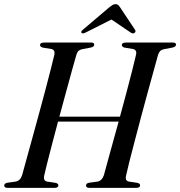

<svg xmlns="http://www.w3.org/2000/svg" viewBox="-21 -905 868 925"><path d="M192 -59.5Q186 -33 207.5 -30L247 -24Q260 -21 260 -12Q260 0 242 0H15.5Q-0.5 0 -0.5 -11Q-1 -21.5 14 -24.5L53.5 -30Q76.5 -33.5 85.5 -61Q92.5 -87 105 -132Q117.5 -177 133 -233.5Q148.5 -290 165 -350.2Q181.5 -410.5 196.5 -467.2Q211.5 -524 223.2 -569.8Q235 -615.5 241 -642Q245.5 -665 225.5 -669L186 -675.5Q172 -679 172 -688Q172 -700 193 -700H418Q433 -700 433 -690Q433 -679.5 417 -676L374.5 -668Q363.5 -665.5 357.2 -659.8Q351 -654 347 -641Q339 -614 326 -566.8Q313 -519.5 297.2 -461.5Q281.5 -403.5 265 -343H557Q573.5 -403.5 589 -462Q604.5 -520.5 616.5 -567.8Q628.5 -615 634.5 -642Q639.5 -665 619 -669L579.5 -675.5Q566 -679 566 -688Q566 -700 587 -700H812Q827 -700 827 -690Q827 -680 811 -676L768.5 -668Q757.5 -665.5 751.2 -659.8Q745 -654 740.5 -641Q733 -613.5 720 -566.5Q707 -519.5 691 -461.5Q675 -403.5 658.8 -342.2Q642.5 -281 627.8 -224.8Q613 -168.5 602 -125Q591 -81.5 586.5 -59.5Q580 -33 601.5 -30L641 -24Q654 -21 654 -12Q654 0 636 0H409.5Q393.5 0 393.5 -11Q393 -21.5 408 -24.5L447.5 -30Q470 -33.5 479.5 -61Q489 -96.5 508.5 -167.2Q528 -238 550.5 -319H258.5Q243.5 -262.5 230 -211Q216.5 -159.5 206.5 -119.8Q196.5 -80 192 -59.5ZM626.5 -746Q619 -741 609 -748L516 -811L391 -748Q377.5 -741.5 372.5 -746Q366.5 -752 378 -761.5L504.5 -869Q514 -876.5 520.8 -880.8Q527.5 -885 535.5 -885Q544 -885 548.5 -880.8Q553 -876.5 558 -869L629.5 -761.5Q635.5 -752.5 626.5 -746Z"/></svg>

Font: Fraunces 72pt
Style: Italic
Weight: 400
Italic angle: -16°
Version: Version 1.000;[b76b70a41]